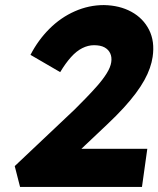

<svg xmlns="http://www.w3.org/2000/svg" viewBox="-20 -736 624 756"><path d="M59 0 38 -82 274 -305Q293 -324 316.5 -348Q340 -372 362.5 -397.5Q385 -423 400 -447Q415 -471 418 -491Q421 -511 414 -526Q407 -541 391.5 -549.5Q376 -558 350 -558Q327 -558 304 -546.5Q281 -535 259.5 -511Q238 -487 217 -452L100 -520Q130 -578 174.5 -622.5Q219 -667 274.5 -691.5Q330 -716 389 -716Q451 -715 497.5 -689.5Q544 -664 567 -618.5Q590 -573 581 -512Q578 -491 570 -468Q562 -445 548.5 -420.5Q535 -396 514.5 -368.5Q494 -341 466.5 -311Q439 -281 403 -247L220 -74L210 -150H560L539 0Z"/></svg>

Font: Lexend
Style: Bold Italic
Weight: 700
Italic angle: -8.13011°
Designer: Bonnie Shaver-Troup, Thomas Jockin
Foundry: Lexend
Version: Version 1.007